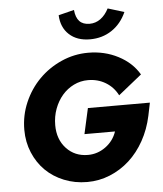

<svg xmlns="http://www.w3.org/2000/svg" viewBox="-62 -1011 915 1077"><g transform="rotate(-5 395.0 -473.0)"><path d="M759 -329Q743 -254 708 -191Q673 -128 624 -83.5Q575 -39 514 -14Q453 11 386 11Q316 11 255.5 -13.5Q195 -38 152 -80.5Q109 -123 84 -182.5Q59 -242 59 -311Q59 -392 90.5 -465Q122 -538 176 -592.5Q230 -647 302 -679Q374 -711 453 -711Q545 -711 621.5 -671.5Q698 -632 738 -564L606 -458Q582 -505 538 -531.5Q494 -558 439 -558Q396 -558 358.5 -539.5Q321 -521 293.5 -489Q266 -457 250 -414Q234 -371 234 -322Q234 -242 281.5 -191Q329 -140 403 -140Q457 -140 502 -172.5Q547 -205 565 -258H393L425 -402H774ZM476 -872Q510 -872 537.5 -892Q565 -912 584 -949L676 -921Q647 -856 593.5 -820.5Q540 -785 471 -785Q398 -785 354 -825.5Q310 -866 307 -935L395 -957Q399 -914 419 -893Q439 -872 476 -872Z"/></g></svg>

Font: Red Hat Text
Style: Bold Italic
Weight: 700
Italic angle: -12°
Designer: Pentagram / MCKL
Foundry: Pentagram / MCKL
Version: Version 1.003; Red Hat Text Bold Italic